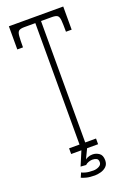

<svg xmlns="http://www.w3.org/2000/svg" viewBox="-160 -756 643 951"><g transform="rotate(-20 162.0 -280.0)"><path d="M92.5 0V-30H147.5V-670H90Q69.5 -670 61 -664Q52.5 -658 50.8 -638.2Q49 -618.5 49 -578H19V-700H305.5V-578H275.5Q275.5 -618.5 273.8 -638.2Q272 -658 263.5 -664Q255 -670 234.5 -670H177.5V-30H234.5V0ZM167.5 140Q139.5 140 122 135.2Q104.5 130.5 97 126.5L107.5 102.5Q112.5 106 127.8 110.2Q143 114.5 168.5 114.5Q184.5 114.5 198.2 107.2Q212 100 212 86Q212 71 202.5 66.5Q193 62 180.5 62Q172.5 62 161.5 65.8Q150.5 69.5 143.5 76.5L115 74.5L146.5 0H176.5L152 51Q154.5 47.5 165.8 42.8Q177 38 190.5 38Q209 38 224.8 48.8Q240.5 59.5 240.5 86.5Q240.5 107.5 228 119.2Q215.5 131 198.2 135.5Q181 140 167.5 140Z"/></g></svg>

Font: Imbue Thin
Style: Regular
Weight: 100
Designer: Tyler Finck
Foundry: Etcetera Type Company
Version: Version 1.102